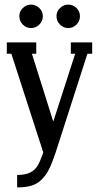

<svg xmlns="http://www.w3.org/2000/svg" viewBox="-20 -673 430 843"><path d="M64.9 -602.1Q64.9 -623 80.3 -637.9Q95.7 -652.8 116.2 -652.8Q136.7 -652.8 152.3 -637.9Q168 -623 168 -602.1Q168 -580.1 152.3 -564.9Q136.7 -549.8 116.2 -549.8Q95.7 -549.8 80.3 -564.9Q64.9 -580.1 64.9 -602.1ZM228 -602.1Q228 -623 243.7 -637.9Q259.3 -652.8 279.8 -652.8Q300.3 -652.8 315.7 -637.9Q331.1 -623 331.1 -602.1Q331.1 -580.1 315.7 -564.9Q300.3 -549.8 279.8 -549.8Q259.3 -549.8 243.7 -564.9Q228 -580.1 228 -602.1ZM291 -437V-486.8H384.8V-437H363.8L224.1 -2.9Q209.5 41 196.5 67.6Q183.6 94.2 164.3 114Q145 133.8 119.1 141.8Q93.3 149.9 55.2 149.9V95.2Q90.8 95.2 112.1 84.7Q133.3 74.2 145 54.7Q156.7 35.2 169.9 -3.9L29.8 -437H9.8V-486.8H139.2V-437H120.1L213.9 -139.2L310.1 -437Z"/></svg>

Font: Margherita Semibold
Style: Regular
Weight: 600
Designer: James Puckett
Foundry: Dunwich Type Founders
Version: Version 1.008;hotconv 1.0.109;makeotfexe 2.5.65596